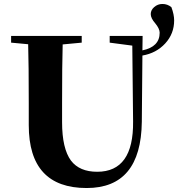

<svg xmlns="http://www.w3.org/2000/svg" viewBox="-20 -928 898 968"><path d="M698 -674Q785 -692 785 -763Q785 -783 763 -810Q740 -836 740 -857Q740 -877 757 -892Q775 -908 799 -908Q824 -908 844 -892Q858 -855 858 -825Q858 -758 813 -709Q768 -660 698 -648L695 -314Q691 20 417 20Q125 20 125 -297V-406Q125 -605 122 -705L36 -713V-747H392V-713L296 -704Q293 -606 293 -406V-312Q293 -179 338 -118Q381 -62 470 -62Q654 -62 651 -316L647 -698L533 -713V-747H699Z"/></svg>

Font: Source Han Serif CN Heavy
Style: Regular
Weight: 900
Designer: Ryoko NISHIZUKA  (kana & ideographs); Frank Grießhammer (Latin, Greek & Cyrillic); Wenlong ZHANG  (bopomofo); Sandoll Co
Foundry: Adobe Systems Incorporated
Version: Version 1.000;PS 1;hotconv 16.6.53;makeotf.lib2.5.65590